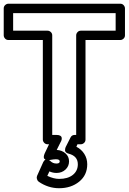

<svg xmlns="http://www.w3.org/2000/svg" viewBox="-56 -746 688 1026"><path d="M-36.1 -557.1V-701.2Q-36.1 -711.9 -28.3 -719Q-20.5 -726.1 -11.2 -726.1H586.9Q597.7 -726.1 604.7 -718.3Q611.8 -710.4 611.8 -701.2V-557.1Q611.8 -546.4 604 -539.3Q596.2 -532.2 586.9 -532.2H400.9V0Q400.9 10.7 393.1 17.8Q385.3 24.9 376 24.9H357.9L352.1 38.1Q378.9 51.8 394.5 76.4Q410.2 101.1 410.2 131.8Q410.2 189.9 366.9 224.9Q323.7 259.8 259.8 259.8Q201.7 259.8 150.9 225.1Q144 220.2 141.4 210.7Q138.7 201.2 142.1 193.8L173.8 123Q174.3 121.6 175.3 119.6Q176.3 117.7 179.9 113Q183.6 108.4 187.7 106.4Q191.9 104.5 199 106.2Q206.1 107.9 213.9 115.2Q226.6 127.9 246.1 127.9Q263.2 127.9 263.2 116.2Q263.2 105 242.2 105Q232.4 105 210 108.9H199.2Q199.2 108.4 195.8 108.9Q192.4 109.4 188.2 107.4Q184.1 105.5 180.9 102.5Q177.7 99.6 178 91.8Q178.2 84 183.1 73.2L206.1 24.9H198.2Q187.5 24.9 180.2 17.1Q172.9 9.3 172.9 0V-532.2H-11.2Q-22 -532.2 -29.1 -540Q-36.1 -547.9 -36.1 -557.1ZM14.2 -582H198.2Q207.5 -582 215.3 -575Q223.1 -567.9 223.1 -557.1V-24.9H246.1Q258.3 -24.9 265.1 -21.2Q272 -17.6 273.2 -12.2Q274.4 -6.8 273.7 -1.5Q272.9 3.9 271 7.8L269 11.2L247.1 55.2Q274.9 56.6 293.9 73.5Q313 90.3 313 116.2Q313 142.6 293.7 160.4Q274.4 178.2 246.1 178.2Q226.6 178.2 208 169.9L196.8 193.8Q231.4 210 259.8 210Q306.6 210 333.3 188.5Q359.9 167 359.9 131.8Q359.9 87.9 311 75.2Q301.3 72.8 296.4 67.9Q291.5 63 291.5 57.1Q291.5 51.3 292.5 47.4Q293.5 43.5 294.9 40L320.8 -11.2Q327.6 -24.9 342.8 -24.9H351.1V-557.1Q351.1 -566.4 358.2 -574.2Q365.2 -582 376 -582H562V-675.8H14.2Z"/></svg>

Font: Trueno Bold Outline
Style: Regular
Weight: 700
Width: 6
Designer: Julieta Ulanovsky
Foundry: Julieta Ulanovsky
Version: Version 3.001b | FøM Fix